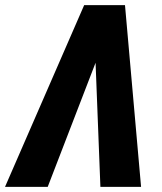

<svg xmlns="http://www.w3.org/2000/svg" viewBox="-66 -731 632 751"><path d="M332 -548.3 120.6 0H-46.4L263.2 -710.9H376ZM326.7 0 304.7 -565.4 315.9 -710.9H422.9L485.8 0Z"/></svg>

Font: Roboto Condensed ExtraBold
Style: Italic
Weight: 800
Italic angle: -12°
Designer: Christian Robertson
Foundry: Google
Version: Version 3.008; 2023